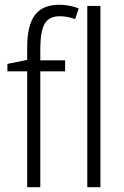

<svg xmlns="http://www.w3.org/2000/svg" viewBox="-20 -785 519 805"><path d="M149 -486V0H94V-486H11V-517L94 -534V-587Q94 -678 126 -721.5Q158 -765 229 -765Q270 -765 310 -750L295 -705Q261 -717 231 -717Q187 -717 168.5 -687.5Q150 -658 149 -587V-532H253V-486ZM346 0V-760H401V0Z"/></svg>

Font: Noto Sans UI NarrowLight
Style: Regular
Weight: 300
Width: 4
Designer: Monotype Design Team
Foundry: Monotype Imaging Inc.
Version: Version 1.001